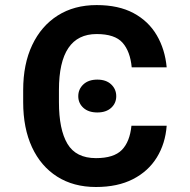

<svg xmlns="http://www.w3.org/2000/svg" viewBox="-20 -742 763 772"><path d="M508.5 -236.5H650.2Q644.9 -164.8 610.6 -109Q576.3 -53.3 514.7 -21.7Q453.1 9.9 365.8 9.9Q275.6 9.9 209.9 -31.8Q144.2 -73.5 108.7 -150Q73.2 -226.6 73.2 -331.3V-380Q73.2 -484.4 109.6 -561.1Q146 -637.8 212.2 -679.7Q278.4 -721.6 368.6 -721.6Q456.7 -721.6 516.9 -689.3Q577.1 -657 610.3 -600.3Q643.5 -543.7 650.2 -471.2H509.6Q503.6 -535.5 472.7 -570.3Q441.8 -605.1 368.6 -605.1Q217 -605.1 217 -380.3V-331.3Q217 -221.2 251.2 -163.7Q285.5 -106.2 365.8 -106.2Q437.5 -106.2 469.8 -139Q502.1 -171.9 508.5 -236.5ZM294.7 -355.1Q294.7 -383.5 315.3 -402.7Q335.9 -421.9 371.4 -421.9Q406.6 -421.9 427 -402.7Q447.4 -383.5 447.4 -355.1Q447.4 -327.1 427 -308.4Q406.6 -289.8 371.4 -289.8Q335.9 -289.8 315.3 -308.4Q294.7 -327.1 294.7 -355.1Z"/></svg>

Font: Interface
Style: Bold
Weight: 700
Designer: Rasmus Andersson
Foundry: rsms
Version: Version 1.8